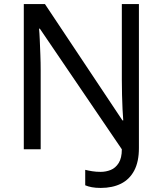

<svg xmlns="http://www.w3.org/2000/svg" viewBox="-20 -734 800 944"><path d="M475 190Q450 190 431.5 186.5Q413 183 399 177V101Q415 105 434 108Q453 111 475 111Q501 111 524.5 101.5Q548 92 563.5 67.5Q579 43 579 0L176 -593H172Q174 -574 175.5 -539Q177 -504 178.5 -464Q180 -424 180 -387V0H97V-714H201L582 -142H586Q584 -164 582.5 -196.5Q581 -229 580 -267Q579 -305 579 -342V-714H663V-6Q663 61 640 104.5Q617 148 575 169Q533 190 475 190Z"/></svg>

Font: Noto Sans Telugu
Style: Regular
Weight: 400
Designer: Jelle Bosma - Monotype Design Team
Foundry: Monotype Imaging Inc.
Version: Version 2.003